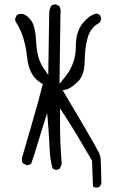

<svg xmlns="http://www.w3.org/2000/svg" viewBox="-20 -779 540 884"><path d="M329.1 -566.4V-563Q329.1 -484.9 277.8 -422.4L253.9 -393.1L258.3 -716.8Q259.3 -721.7 259.3 -726.6Q259.3 -740.7 252.4 -751.5L238.8 -758.3Q237.3 -758.8 236.3 -758.8Q224.6 -758.8 216.8 -752.9Q206.5 -737.3 206.5 -716.8L202.1 -433.6L178.7 -468.3Q149.9 -510.3 146.5 -586.4Q143.1 -654.8 125.5 -681.6Q108.4 -707 85 -714.8Q81.1 -715.3 77.1 -715.3Q66.4 -715.3 57.1 -709L50.3 -694.8Q49.8 -693.4 49.8 -692.4Q49.8 -679.7 57.1 -671.9L58.1 -669.9Q94.7 -609.9 105 -514.6Q113.8 -428.7 168.9 -397L177.2 -392.1Q153.3 -298.3 128.9 -216.3Q104.5 -134.3 81.1 -51.8Q80.6 -48.3 80.6 -44.9Q80.6 -33.7 86.4 -26.4L101.1 -19Q102.1 -18.6 103 -18.6Q114.7 -18.6 123.5 -25.4Q138.2 -66.4 150.6 -108.9Q163.1 -151.4 176.8 -194.3L197.3 -258.3L202.6 -191.4Q206.5 -142.6 208.5 -93.5Q210.4 -44.4 222.2 -3.4L233.9 2.4Q235.4 2.9 236.3 2.9Q247.6 2.9 254.9 -2.4L264.2 -22Q262.2 -57.6 260.3 -81.3Q258.3 -105 257.8 -125Q256.3 -164.6 256.3 -235.4V-279.8L280.8 -242.7Q330.6 -166 403.8 -39.1L408.2 79.6L418.5 84.5Q419.9 85 420.9 85Q432.1 85 439.9 79.6L446.8 65.4Q444.8 -37.6 443.1 -50.5Q441.4 -63.5 436 -74.7Q430.7 -85.9 414.1 -115.2Q380.9 -174.8 268.6 -363.3L286.1 -367.2Q306.6 -372.6 338.4 -402.8Q368.7 -432.6 369.6 -493.2Q370.6 -561.5 384.3 -607.4Q398.4 -654.3 438.5 -674.3L444.8 -687Q445.3 -688.5 445.3 -689.5Q445.3 -701.7 439.5 -710.4L426.3 -716.8Q394.5 -711.9 362.8 -674.3Q329.1 -634.3 329.1 -566.4Z"/></svg>

Font: NaikaiFont
Style: ExtraLight
Weight: 200
Version: Version 1.89